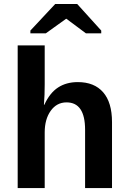

<svg xmlns="http://www.w3.org/2000/svg" viewBox="-20 -955 651 975"><path d="M205.1 -422.9Q232.9 -483.4 274.9 -510.7Q316.9 -538.1 375 -538.1Q459 -538.1 503.9 -486.3Q548.8 -434.6 548.8 -335V0H412.1V-295.9Q412.1 -435.1 317.9 -435.1Q268.1 -435.1 237.5 -392.3Q207 -349.6 207 -282.7V0H69.8V-724.6H207V-526.9Q207 -500 206.1 -474.1Q205.1 -448.2 203.1 -422.9ZM134.3 -785.6V-799.8L260.3 -934.6H372.1L494.1 -799.8V-785.6H416.5L317.4 -859.4H315.4L212.4 -785.6Z"/></svg>

Font: Arimo
Style: Bold
Weight: 700
Designer: Steve Matteson
Foundry: Monotype Imaging Inc.
Version: Version 1.33